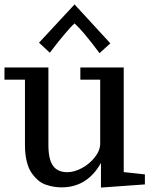

<svg xmlns="http://www.w3.org/2000/svg" viewBox="-22 -826 670 860"><path d="M0 0ZM312 -721.2Q294.9 -706.1 267.3 -673.1Q239.7 -640.1 220.2 -614.7L201.2 -589.8L152.8 -634.8L312 -806.2L472.2 -631.8L423.8 -587.9Q350.1 -687 312 -721.2ZM430.2 14.2V-96.2Q368.7 13.2 253.9 13.2Q236.8 13.2 220.9 10.7Q205.1 8.3 185.3 2Q165.5 -4.4 149.4 -18.1Q133.3 -31.7 119.4 -51.5Q105.5 -71.3 97.7 -103.3Q89.8 -135.3 89.8 -175.8V-469.2H-2V-523.9H194.8V-176.8Q194.8 -111.8 215.6 -83.3Q236.3 -54.7 279.8 -54.7Q310.5 -54.7 345 -73.2Q379.4 -91.8 403.1 -122.1Q426.8 -152.3 426.8 -183.1V-469.2H337.9V-523.9H532.2V-55.2L627 -44.9V0Z"/></svg>

Font: Trocchi
Style: Regular
Weight: 400
Designer: vernon adams
Version: Version 1.0; ttfautohint (v0.8) -l 6 -r 50 -G 100